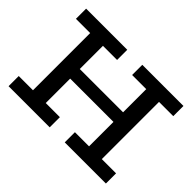

<svg xmlns="http://www.w3.org/2000/svg" viewBox="-134 -944 1201 1201"><g transform="rotate(45 466.5 -343.0)"><path d="M36 0V-90H162V-596H36V-686H400V-596H275V-391H658V-596H533V-686H897V-596H771V-90H897V0H533V-90H658V-306H275V-90H400V0Z"/></g></svg>

Font: BioRhyme ExtraBold Medium
Style: Regular
Weight: 500
Version: Version 1.600;gftools[0.9.33]